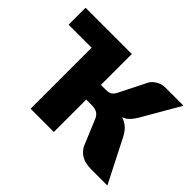

<svg xmlns="http://www.w3.org/2000/svg" viewBox="-112 -711 903 903"><g transform="rotate(45 339.0 -259.5)"><path d="M566.4 -212.9 674.8 0H567.9Q546.4 0 532.7 -3.4Q517.1 -6.3 504.9 -13.2Q491.2 -21 483.9 -28.8Q473.6 -39.6 467.3 -50.8L412.6 -181.6Q405.3 -199.2 391.1 -207.5Q377.4 -215.3 357.9 -215.3H318.8V0H164.1V-405.8H11.2V-518.6H318.8V-313H351.1Q371.6 -313 382.3 -319.8Q392.6 -327.1 400.4 -342.3L469.2 -479.5Q480 -496.6 500 -507.8Q520 -518.6 540 -518.6H662.6L553.7 -330.1Q542 -310.1 527.8 -295.9Q513.7 -281.7 496.6 -275.9Q520.5 -268.6 538.1 -252.4Q554.7 -235.8 566.4 -212.9Z"/></g></svg>

Font: Lato-ExtraBold
Style: Regular
Weight: 500
Designer: Lukasz Dziedzic with Adam Twardoch and Botio Nikoltchev
Foundry: tyPoland Lukasz Dziedzic
Version: ""